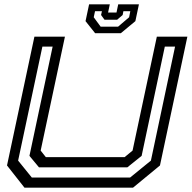

<svg xmlns="http://www.w3.org/2000/svg" viewBox="-20 -870 888 890"><path d="M93.5 0 12.5 -103 139.5 -700H281L168.5 -172L192.5 -141.5H557.5L594.5 -172L707 -700H848.5L721.5 -103L596.5 0ZM127.5 -47H583L679.5 -125.5L791.5 -654H744L636.5 -147.5L570.5 -94.5H160.5L116.5 -147.5L224 -654H176.5L64 -125.5ZM421 -716 376.5 -772 393 -850H489L481 -812H520L528 -850H624L607.5 -772L540 -716ZM446.5 -746.5H527.5L578.5 -790L584 -818H552L548.5 -800.5L523 -778.5H464.5L448.5 -800.5L452.5 -818H420.5L414.5 -790Z"/></svg>

Font: Tourney Expanded Medium
Style: Italic
Weight: 500
Width: 7
Italic angle: -12°
Designer: Tyler Finck
Foundry: Etcetera Type Co
Version: Version 1.010; ttfautohint (v1.8.3)